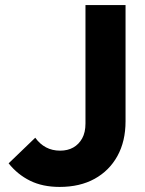

<svg xmlns="http://www.w3.org/2000/svg" viewBox="-20 -726 572 757"><path d="M215 11Q148 11 98.5 -13.5Q49 -38 14 -82L119 -183Q137 -158 161.5 -145Q186 -132 217 -132Q247 -132 269 -144.5Q291 -157 304 -180.5Q317 -204 317 -239V-706H475V-248Q475 -169 443 -111Q411 -53 353 -21Q295 11 215 11Z"/></svg>

Font: Outfit Thin
Style: Bold
Weight: 700
Version: Version 1.100;gftools[0.9.27]